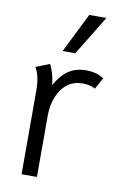

<svg xmlns="http://www.w3.org/2000/svg" viewBox="-84 -786 553 837"><g transform="rotate(10 192.5 -367.5)"><path d="M72 -368Q72 -436 50 -471L111 -495Q119 -481 126 -457.5Q133 -434 136 -406Q160 -450 192.5 -472.5Q225 -495 272 -495Q294 -495 311.5 -490.5Q329 -486 350 -474L322 -423Q298 -436 266 -436Q207 -436 173.5 -388Q140 -340 140 -270V0H72ZM242 -735H318L211 -560H155Z"/></g></svg>

Font: Niramit Light
Style: Regular
Weight: 300
Designer: Katatrad Aksorn Co.,Ltd.
Foundry: Cadson Demak Co.,Ltd.
Version: Version 1.000; ttfautohint (v1.6)